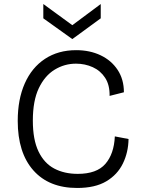

<svg xmlns="http://www.w3.org/2000/svg" viewBox="-20 -921 702 953"><path d="M363 12Q223 12 145.5 -75.5Q68 -163 68 -321Q68 -428 103 -507Q138 -586 203.5 -629Q269 -672 358 -672Q426 -672 479.5 -646.5Q533 -621 564 -574Q595 -527 595 -463L524 -445Q525 -499 502 -534.5Q479 -570 440.5 -587.5Q402 -605 357 -605Q300 -605 251 -575Q202 -545 172.5 -483Q143 -421 143 -322Q143 -228 171 -169.5Q199 -111 249 -84.5Q299 -58 366 -58Q460 -58 503 -107.5Q546 -157 550 -244L618 -231Q617 -165 590 -109.5Q563 -54 507.5 -21Q452 12 363 12ZM195 -901 339 -796 480 -901V-830L339 -727L195 -830Z"/></svg>

Font: Bricolage Grotesque 12pt Light
Style: Regular
Weight: 300
Designer: Mathieu Triay
Foundry: Atelier Triay
Version: Version 1.001; ttfautohint (v1.8.4.7-5d5b);gftools[0.9.33.de